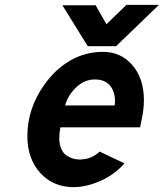

<svg xmlns="http://www.w3.org/2000/svg" viewBox="-20 -747 666 781"><path d="M244.6 -317.9H446.3Q447.8 -327.6 447.8 -336.4Q447.8 -374.5 427.2 -399.2Q406.7 -423.8 365.5 -423.8Q324.2 -423.8 290.5 -392.3Q256.8 -360.8 244.6 -317.9ZM303.2 -98.1Q351.6 -98.1 385.3 -130.4L486.3 -82.5Q446.3 -36.6 388.7 -11.2Q331.1 14.2 279.3 14.2Q196.3 14.2 143.8 -43.5Q91.3 -101.1 91.3 -193.4Q91.3 -305.7 160.2 -402.3Q205.1 -465.8 266.1 -501Q327.1 -536.1 399.4 -536.1Q471.7 -536.1 518.6 -481.9Q565.4 -427.7 565.4 -338.9Q565.4 -302.7 556.6 -262.2L549.8 -229H225.6Q221.2 -205.6 221.2 -183.1Q221.2 -160.6 229.2 -141.8Q237.3 -123 251 -114.3Q275.4 -98.1 303.2 -98.1ZM626.5 -727.1 452.1 -559.1H336.9L233.9 -725.6H369.1L413.1 -648.4L494.1 -727.1Z"/></svg>

Font: Tuffy
Style: BoldItalic
Weight: 700
Italic angle: -12°
Designer: Thatcher Ulrich, Karoly Barta, Michael Everson
Version: Version 001.271